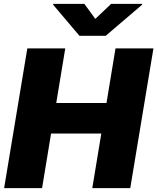

<svg xmlns="http://www.w3.org/2000/svg" viewBox="-20 -979 818 999"><path d="M1.4 0 122.2 -727.3H319.6L272.7 -443.2H534.1L581 -727.3H778.4L657.7 0H460.2L507.1 -284.1H245.7L198.9 0ZM419 -958.8 475.9 -880.7 558.2 -958.8H720.2L719.5 -954.5L529.8 -792.6H393.5L256.4 -954.5L257.1 -958.8Z"/></svg>

Font: Karasuma Gothic
Style: Italic
Weight: 900
Italic angle: -9.39999°
Designer: Rasmus Andersson / Ryoko Nishizuka
Foundry: Genbu
Version: Version 1.00